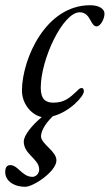

<svg xmlns="http://www.w3.org/2000/svg" viewBox="-69 -434 420 735"><path d="M276 -414C106 -414 17 -210 15 -90C14 -33 56 8 91 14C53 46 22 84 22 108C22 132 36 148 50 163C65 179 81 193 81 215C81 230 69 243 55 243C33 243 19 229 5 217C-5 207 -17 198 -29 198C-41 198 -49 205 -49 225C-49 257 -18 281 28 281C59 281 147 222 147 180C147 162 133 147 118 132C103 117 88 102 88 88C88 74 97 46 133 11C199 -6 252 -66 252 -84C252 -91 250 -97 244 -97C236 -97 233 -93 224 -84C198 -60 178 -41 135 -41C106 -41 87 -54 87 -98C87 -208 172 -387 236 -387C258 -387 269 -372 277 -357C284 -344 290 -333 301 -333C315 -333 331 -360 331 -382C331 -399 312 -414 276 -414Z"/></svg>

Font: EB Garamond
Style: Italic
Weight: 400
Italic angle: -17.2°
Designer: Georg Duffner and Octavio Pardo
Foundry: Georg Duffner
Version: Version 1.000;PS 001.000;hotconv 1.0.88;makeotf.lib2.5.64775